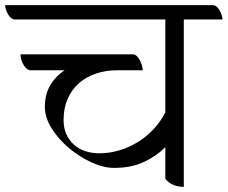

<svg xmlns="http://www.w3.org/2000/svg" viewBox="-59 -722 888 749"><path d="M658 -646V7Q638 7 619 0Q600 -7 586 -24V-148Q551 -113 502 -90Q453 -67 386 -67Q345 -67 298 -88.5Q251 -110 210.5 -144Q170 -178 143 -220.5Q116 -263 116 -305Q116 -353 136.5 -388.5Q157 -424 193 -448H56Q47 -451 40.5 -458.5Q34 -466 29.5 -475Q25 -484 23 -493.5Q21 -503 21 -510H459Q468 -510 475 -503Q482 -496 487 -486Q492 -476 495 -465.5Q498 -455 498 -448H399Q354 -448 315.5 -435Q277 -422 249 -397.5Q221 -373 205 -336.5Q189 -300 189 -254Q189 -222 200 -198Q211 -174 229.5 -157.5Q248 -141 273.5 -132.5Q299 -124 329 -124Q368 -124 406.5 -135.5Q445 -147 479 -168Q513 -189 540.5 -218.5Q568 -248 586 -284V-646H0Q-9 -646 -16 -652Q-23 -658 -28 -667Q-33 -676 -36 -685.5Q-39 -695 -39 -702H770Q779 -702 786 -696Q793 -690 798 -681Q803 -672 806 -662.5Q809 -653 809 -646Z"/></svg>

Font: Gotu
Style: Regular
Weight: 400
Designer: Sarang Kulkarni & Kailash Malviya
Foundry: Ek Type
Version: Version 2.320;hotconv 1.0.109;makeotfexe 2.5.65596; ttfautoh